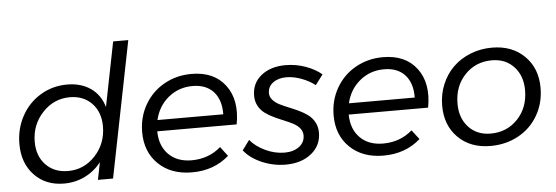

<svg xmlns="http://www.w3.org/2000/svg" viewBox="-49 -890 3021 1043"><g transform="rotate(-5 1462.0 -368.0)"><path d="M263 4Q163 4 101 -61Q39 -126 39 -230.5Q39 -314 76.5 -382.8Q114 -451.5 179.8 -491Q245.5 -530.5 325 -530.5Q401 -530.5 453.5 -493.8Q506 -457 525 -390.5L595 -742H677.5L529.5 0H447L466 -94.5Q429 -47.5 376.5 -21.8Q324 4 263 4ZM290 -62Q377.5 -62 438.5 -127.8Q499.5 -193.5 499.5 -287.5Q499.5 -365 453.8 -412.8Q408 -460.5 334 -460.5Q246.5 -460.5 184.8 -394.5Q123 -328.5 123 -235Q123 -157.5 169.2 -109.8Q215.5 -62 290 -62Z M960.5 4Q847 4 778 -62.2Q709 -128.5 709 -236.5Q709 -318.5 747.5 -385.8Q786 -453 853.5 -491Q921 -529 1003 -529Q1126 -529 1187.2 -447.2Q1248.5 -365.5 1224 -234.5H791Q792 -155 838.5 -108.2Q885 -61.5 964 -61.5Q1057 -61.5 1123.5 -119.5L1162.5 -68.5Q1080.5 4 960.5 4ZM1003 -463Q927.5 -463 871.2 -416.8Q815 -370.5 797.5 -295.5H1156.5Q1157.5 -374.5 1117.2 -418.8Q1077 -463 1003 -463Z M1471.5 6.5Q1403.5 6.5 1341 -20.5Q1278.5 -47.5 1244.5 -91L1284 -144.5Q1315 -107 1366.8 -83Q1418.5 -59 1470.5 -59Q1519 -59 1550 -82.2Q1581 -105.5 1581 -143.5Q1581 -165 1567.2 -182Q1553.5 -199 1531.5 -210.5Q1509.5 -222 1483 -232.8Q1456.5 -243.5 1430 -256Q1403.5 -268.5 1381.5 -284.2Q1359.5 -300 1345.8 -324.8Q1332 -349.5 1332 -381Q1332 -449.5 1383.2 -490.8Q1434.5 -532 1516.5 -532Q1572.5 -532 1625 -513.2Q1677.5 -494.5 1712.5 -464.5L1671 -409.5Q1638 -435 1595.8 -450.5Q1553.5 -466 1514.5 -466Q1470.5 -466 1442 -444.8Q1413.5 -423.5 1413.5 -388.5Q1413.5 -368 1427.5 -351.8Q1441.5 -335.5 1463.5 -324.2Q1485.5 -313 1512.5 -302.2Q1539.5 -291.5 1566.5 -278.8Q1593.5 -266 1615.5 -250Q1637.5 -234 1651.5 -208.8Q1665.5 -183.5 1665.5 -151.5Q1665.5 -81 1611 -37.2Q1556.5 6.5 1471.5 6.5Z M2004.5 4Q1891 4 1822 -62.2Q1753 -128.5 1753 -236.5Q1753 -318.5 1791.5 -385.8Q1830 -453 1897.5 -491Q1965 -529 2047 -529Q2170 -529 2231.2 -447.2Q2292.5 -365.5 2268 -234.5H1835Q1836 -155 1882.5 -108.2Q1929 -61.5 2008 -61.5Q2101 -61.5 2167.5 -119.5L2206.5 -68.5Q2124.5 4 2004.5 4ZM2047 -463Q1971.5 -463 1915.2 -416.8Q1859 -370.5 1841.5 -295.5H2200.5Q2201.5 -374.5 2161.2 -418.8Q2121 -463 2047 -463Z M2641.5 -529Q2751 -529 2818.5 -462.2Q2886 -395.5 2886 -289.5Q2886 -205.5 2847 -138.5Q2808 -71.5 2740 -34.5Q2672 2.5 2588.5 2.5Q2479 2.5 2412 -64Q2345 -130.5 2345 -238Q2345 -300.5 2367.8 -354.8Q2390.5 -409 2430 -447.2Q2469.5 -485.5 2524.2 -507.2Q2579 -529 2641.5 -529ZM2635 -460.5Q2546.5 -460.5 2487.8 -398.8Q2429 -337 2429 -241.5Q2429 -162.5 2474.8 -113.5Q2520.5 -64.5 2595 -64.5Q2683.5 -64.5 2742.2 -126.2Q2801 -188 2801 -283.5Q2801 -362 2755.2 -411.2Q2709.5 -460.5 2635 -460.5Z"/></g></svg>

Font: Argentum Sans Light
Style: Italic
Weight: 300
Italic angle: -11.3°
Designer: Julieta Ulanovsky (font), Owen Earl (portions from Jones font), Cristiano Sobral (main changes and remaster)
Foundry: Julieta Ulanovsky (font), Owen Earl (portions from Jones font), Cristiano Sobral (main changes and remaster)
Version: Version 3.127